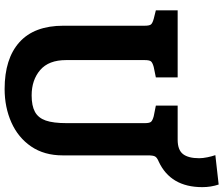

<svg xmlns="http://www.w3.org/2000/svg" viewBox="-86 -846 943 810"><g transform="rotate(90 385.0 -441.5)"><path d="M89 -238V-581Q89 -601 83.5 -607.5Q78 -614 60 -619L24 -628V-720H307V-628L263 -619Q245 -614 239.5 -607.5Q234 -601 234 -581V-249Q234 -176 276 -140Q318 -104 383 -104Q427 -104 452.5 -118Q478 -132 489 -163.5Q500 -195 500 -252V-581Q500 -601 494.5 -607.5Q489 -614 471 -619L426 -628V-720H570Q613 -720 630.5 -742.5Q648 -765 648 -811Q648 -826 644 -845.5Q640 -865 635 -879L759 -893Q770 -860 770 -824Q770 -690 662 -640Q645 -633 640.5 -624.5Q636 -616 636 -595V-235Q636 -157 598.5 -102Q561 -47 497 -18.5Q433 10 356 10Q228 10 158.5 -52.5Q89 -115 89 -238Z"/></g></svg>

Font: Enriqueta
Style: Bold
Weight: 700
Designer: Viviana Monsalve, Gustavo Ibarra
Foundry: 72Puntos
Version: Version 2.000